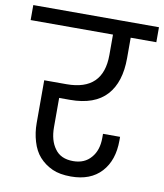

<svg xmlns="http://www.w3.org/2000/svg" viewBox="-111 -809 756 886"><g transform="rotate(10 267.5 -365.5)"><path d="M562 -669.9H441.9V-574.2Q441.9 -461.4 387.2 -400.9Q331.1 -338.9 215.8 -338.9H165V-202.1Q165 -139.6 192.9 -102.1Q220.2 -63 278.8 -63Q332.5 -63 362.8 -99.1Q393.1 -133.8 393.1 -191.9V-210.9H473.1V-193.8Q473.1 -100.6 422.9 -45.9Q372.6 8.8 280.8 8.8Q228.5 8.8 193.8 -6.8Q157.2 -23.4 131.8 -51.8Q107.4 -79.1 95.2 -121.1Q83 -161.6 83 -207V-407.2H188Q358.9 -407.2 358.9 -574.2V-669.9H-26.9V-740.2H562Z"/></g></svg>

Font: PoppinsZ
Style: Regular
Weight: 400
Designer: Ninad Kale (Devanagari), Jonny Pinhorn (Latin)
Foundry: Indian Type Foundry
Version: Version 3.002;FEAKit 1.0